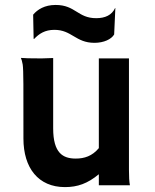

<svg xmlns="http://www.w3.org/2000/svg" viewBox="-20 -745 623 772"><path d="M74.2 -188C74.2 -69.3 134.3 7.3 241.2 7.3C291.5 7.3 332 -6.8 377.4 -44.4V0H502.4C499.5 -16.1 498.5 -33.7 498.5 -62.5V-510.3H377.4V-149.4C350.6 -117.2 318.8 -107.4 284.7 -107.4C232.9 -107.4 193.8 -129.4 193.8 -229V-511.7C159.2 -509.8 136.7 -510.3 130.9 -510.3C104 -510.3 78.6 -510.7 64 -512.2C66.4 -506.8 69.3 -497.6 71.3 -485.4C74.7 -461.4 74.2 -398.4 74.2 -188ZM117.2 -588.4C137.2 -609.4 160.6 -625 198.7 -625C269 -625 283.7 -572.8 359.9 -572.8C397 -572.8 427.7 -586.9 439 -606.4L443.8 -711.9L442.9 -712.9C429.7 -684.1 402.8 -671.9 366.7 -671.9C292 -671.9 283.7 -725.1 203.6 -725.1C159.7 -725.1 130.9 -707 113.3 -686L115.2 -588.9Z"/></svg>

Font: HammersmithOne
Style: Regular
Weight: 400
Designer: Nicole Fally
Foundry: Nicole Fally
Version: Version 1.003